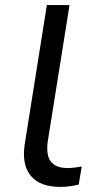

<svg xmlns="http://www.w3.org/2000/svg" viewBox="-20 -725 378 754"><path d="M217 9Q137 9 101 -34.5Q65 -78 77 -158L164 -705H253L167 -166Q163 -134 169.5 -111Q176 -88 195.5 -76.5Q215 -65 245 -65Q259 -65 273.5 -67Q288 -69 301 -71L289 0Q272 4 254 6.5Q236 9 217 9Z"/></svg>

Font: Nunito Sans 10pt SemiExpanded
Style: Italic
Weight: 400
Width: 6
Italic angle: -9°
Designer: Vernon Adams
Foundry: Vernon Adams
Version: Version 3.101;gftools[0.9.27]